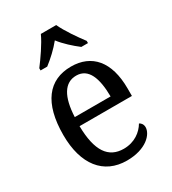

<svg xmlns="http://www.w3.org/2000/svg" viewBox="-188 -866 873 975"><g transform="rotate(-30 248.5 -378.0)"><path d="M114 -619V-606H153C187 -632 225 -667 253 -702C280 -667 319 -632 353 -606H392V-619C363 -657 318 -721 298 -766H208C188 -721 143 -657 114 -619ZM266 10C379 10 432 -49 432 -90C432 -107 422 -119 412 -123C390 -85 346 -50 282 -50C193 -50 146 -115 144 -262H451V-306C451 -464 378 -546 257 -546C125 -546 50 -451 50 -264C50 -91 130 10 266 10ZM356 -314H146C151 -430 188 -493 257 -493C329 -493 355 -421 356 -314Z"/></g></svg>

Font: Noto Serif Armenian SemiCondensed
Style: Regular
Weight: 400
Width: 4
Designer: Monotype Design Team
Foundry: Monotype Imaging Inc.
Version: Version 2.008